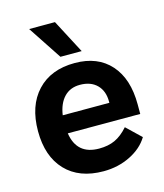

<svg xmlns="http://www.w3.org/2000/svg" viewBox="-109 -799 761 891"><g transform="rotate(-15 271.0 -353.5)"><path d="M32 0ZM511 -203H163Q179 -97 286 -97Q330 -97 362.5 -112Q395 -127 426 -162L495 -96Q466 -48 407.5 -19Q349 10 279 10Q162 10 97 -58.5Q32 -127 32 -248Q32 -370 97.5 -440Q163 -510 278 -510Q388 -510 449.5 -441Q511 -372 511 -249ZM386 -296Q386 -347 356.5 -376.5Q327 -406 275 -406Q228 -406 199 -375.5Q170 -345 162 -290H386ZM115 -717H239L324 -555H222Z"/></g></svg>

Font: Sarabun
Style: Bold
Weight: 700
Designer: Suppakit Chalermlarp | Katatrad Co.,Ltd.
Foundry: Cadson Demak Co.,Ltd.
Version: Version 1.000; ttfautohint (v1.6)